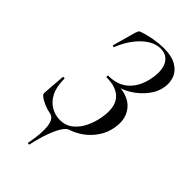

<svg xmlns="http://www.w3.org/2000/svg" viewBox="-254 -708 975 975"><g transform="rotate(45 234.0 -220.5)"><path d="M169 192Q168 196 162.5 195Q157 194 158 190Q174 108 167.5 60Q161 12 129 7Q110 4 86 -6Q62 -16 47 -28Q40 -34 38 -37.5Q36 -41 37 -51L46 -168Q47 -172 52.5 -172Q58 -172 58 -168Q58 -111 76.5 -75Q95 -39 125.5 -21.5Q156 -4 190 -4Q230 -4 259 -27Q288 -50 306 -87Q324 -124 331 -166Q345 -246 312 -285.5Q279 -325 206 -325Q202 -325 202 -331Q202 -337 206 -337Q276 -337 317 -377.5Q358 -418 370 -485Q382 -550 361.5 -586.5Q341 -623 295 -623Q264 -623 232.5 -604Q201 -585 172.5 -549Q144 -513 123 -461Q122 -458 117 -459.5Q112 -461 113 -465L147 -587Q152 -601 154 -604.5Q156 -608 164 -611Q203 -624 239.5 -630Q276 -636 305 -636Q362 -636 395.5 -616.5Q429 -597 441.5 -565Q454 -533 447 -496Q441 -462 420.5 -432.5Q400 -403 372.5 -380.5Q345 -358 315.5 -344.5Q286 -331 261 -329L275 -337Q323 -337 357.5 -317Q392 -297 407.5 -260Q423 -223 414 -174Q407 -132 383.5 -97Q360 -62 327.5 -38Q295 -14 257 -2Q244 2 228.5 25.5Q213 49 197.5 91Q182 133 169 192Z"/></g></svg>

Font: Cormorant Medium
Style: Italic
Weight: 500
Italic angle: -10°
Designer: Christian Thalmann (Catharsis Fonts)
Foundry: Catharsis Fonts
Version: Version 4.000